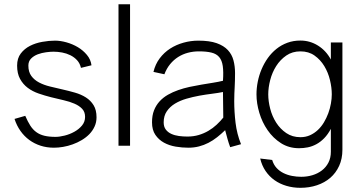

<svg xmlns="http://www.w3.org/2000/svg" viewBox="-20 -690 1696 909"><path d="M363.3 -368.7Q358.4 -390.1 345 -404.8Q331.5 -419.4 313.2 -428.5Q294.9 -437.5 274.2 -441.4Q253.4 -445.3 233.4 -445.3Q218.8 -445.3 198.2 -442.6Q177.7 -439.9 158.9 -432.9Q140.1 -425.8 127.2 -412.8Q114.3 -399.9 114.3 -379.4Q114.3 -349.6 128.2 -330.6Q142.1 -311.5 164.8 -299.6Q187.5 -287.6 216.6 -280.5Q245.6 -273.4 275.6 -266.6Q305.7 -259.8 334.7 -251.5Q363.8 -243.2 386.5 -228.8Q409.2 -214.4 423.1 -191.9Q437 -169.4 437 -134.8Q437 -110.8 427.7 -90.8Q418.5 -70.8 403.1 -54.9Q387.7 -39.1 367.2 -26.9Q346.7 -14.6 324.2 -6.6Q301.8 1.5 278.8 5.4Q255.9 9.3 235.4 9.3Q201.7 9.3 172.1 -0.2Q142.6 -9.8 118.7 -27.3Q94.7 -44.9 76.9 -70.1Q59.1 -95.2 48.8 -127L99.6 -141.6Q111.3 -114.3 123.5 -95.2Q135.7 -76.2 151.9 -64.5Q168 -52.7 189.9 -47.4Q211.9 -42 242.7 -42Q261.7 -42 286.1 -48.1Q310.5 -54.2 332 -66.2Q353.5 -78.1 368.2 -95.7Q382.8 -113.3 382.8 -136.7Q382.8 -160.2 368.9 -174.8Q355 -189.5 332.5 -199.2Q310.1 -209 281 -215.6Q252 -222.2 221.9 -229.7Q191.9 -237.3 162.8 -247.3Q133.8 -257.3 111.3 -274.2Q88.9 -291 75 -316.4Q61 -341.8 61 -379.4Q61 -414.1 78.4 -436.8Q95.7 -459.5 122.1 -472.9Q148.4 -486.3 180.2 -491.9Q211.9 -497.6 240.7 -497.6Q266.1 -497.6 294.9 -489.5Q323.7 -481.4 348.6 -466.6Q373.5 -451.7 391.6 -429.9Q409.7 -408.2 413.1 -380.9Z M595.7 0H541V-669.9H595.7Z M1069.8 6.8Q1062.5 -12.7 1056.9 -33Q1051.3 -53.2 1045.9 -73.7Q1027.3 -55.7 1007.8 -40.3Q988.3 -24.9 967 -13.9Q945.8 -2.9 922.1 3.2Q898.4 9.3 871.6 9.3Q842.3 9.3 811.8 4.2Q781.2 -1 756.3 -14.6Q731.4 -28.3 715.6 -51.5Q699.7 -74.7 699.7 -110.8Q699.7 -143.1 709.2 -167.5Q718.8 -191.9 735.6 -210.2Q752.4 -228.5 775.1 -241.5Q797.9 -254.4 823.7 -263.4Q849.6 -272.5 877.7 -278.6Q905.8 -284.7 933.6 -289.3Q961.4 -293.9 987.5 -298.1Q1013.7 -302.2 1035.6 -307.6Q1038.6 -350.1 1034.7 -377.2Q1030.8 -404.3 1017.8 -419.7Q1004.9 -435.1 981.4 -440.9Q958 -446.8 921.9 -446.8Q894.5 -446.8 869.6 -440.2Q844.7 -433.6 823.5 -420.2Q802.2 -406.7 785.4 -386.2Q768.6 -365.7 758.3 -338.4L706.5 -349.6Q715.3 -386.2 736.1 -413.8Q756.8 -441.4 785.6 -460Q814.5 -478.5 848.9 -488Q883.3 -497.6 918.9 -497.6Q972.2 -497.6 1005.9 -485.6Q1039.6 -473.6 1058.8 -452.9Q1078.1 -432.1 1085.4 -404.1Q1092.8 -376 1092.8 -343.8Q1092.8 -324.2 1092.3 -308.6Q1091.8 -293 1091.1 -278.1Q1090.3 -263.2 1089.6 -247.3Q1088.9 -231.4 1088.9 -211.4Q1088.9 -161.1 1095.2 -108.4Q1101.6 -55.7 1121.1 -7.3ZM1035.6 -254.4Q1014.2 -250 984.9 -246.3Q955.6 -242.7 924.3 -237.1Q893.1 -231.4 862.8 -222.7Q832.5 -213.9 808.6 -199.5Q784.7 -185.1 769.8 -163.3Q754.9 -141.6 754.9 -110.8Q754.9 -89.8 764.9 -76.7Q774.9 -63.5 791 -56.2Q807.1 -48.8 827.1 -46.1Q847.2 -43.5 867.2 -43.5Q896 -43.5 920.7 -50.8Q945.3 -58.1 966.6 -70.6Q987.8 -83 1005.4 -99.4Q1022.9 -115.7 1037.1 -133.3Z M1601.1 19Q1601.1 61.5 1585.7 95.2Q1570.3 128.9 1543.7 151.9Q1517.1 174.8 1480.7 187Q1444.3 199.2 1402.3 199.2Q1367.2 199.2 1335.9 189.9Q1304.7 180.7 1279.8 163.1Q1254.9 145.5 1237.3 119.6Q1219.7 93.8 1211.9 60.5L1268.6 67.4Q1275.4 89.8 1289.3 105Q1303.2 120.1 1322 129.4Q1340.8 138.7 1362.5 142.8Q1384.3 147 1406.2 147Q1434.1 147 1459.2 139.4Q1484.4 131.8 1503.9 116.9Q1523.4 102.1 1534.9 79.8Q1546.4 57.6 1546.4 28.3V-80.1Q1532.2 -53.2 1514.6 -35.4Q1497.1 -17.6 1477.5 -7.1Q1458 3.4 1437.3 7.6Q1416.5 11.7 1396 11.7Q1347.7 11.7 1310.3 -12.2Q1272.9 -36.1 1247.1 -73.5Q1221.2 -110.8 1207.8 -155.8Q1194.3 -200.7 1194.3 -243.2Q1194.3 -272.9 1200.4 -303.5Q1206.5 -334 1218.5 -362.3Q1230.5 -390.6 1248 -415.3Q1265.6 -439.9 1288.8 -458.5Q1312 -477.1 1340.3 -487.5Q1368.7 -498 1402.3 -498Q1447.3 -498 1485.6 -474.1Q1523.9 -450.2 1546.4 -408.2V-488.8H1601.1ZM1550.8 -243.2Q1550.8 -275.4 1542.2 -311Q1533.7 -346.7 1515.4 -377Q1497.1 -407.2 1469.2 -427Q1441.4 -446.8 1402.3 -446.8Q1363.8 -446.8 1335.2 -427Q1306.6 -407.2 1287.6 -377.2Q1268.6 -347.2 1259.3 -311.3Q1250 -275.4 1250 -243.2Q1250 -210.9 1259.3 -175Q1268.6 -139.2 1287.6 -109.4Q1306.6 -79.6 1335.2 -60.1Q1363.8 -40.5 1402.3 -40.5Q1427.2 -40.5 1447.8 -49.8Q1468.3 -59.1 1484.9 -74.7Q1501.5 -90.3 1513.7 -110.8Q1525.9 -131.3 1534.2 -153.8Q1542.5 -176.3 1546.6 -199.5Q1550.8 -222.7 1550.8 -243.2Z"/></svg>

Font: SaysetthaMai
Style: Regular
Weight: 400
Designer: John M. Durdin
Foundry: Lao Script for Windows
Version: Version 1.101